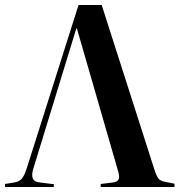

<svg xmlns="http://www.w3.org/2000/svg" viewBox="-23 -750 720 770"><path d="M-2.9 0V-12.2L33.2 -18.1Q53.2 -21 63.7 -32.5Q74.2 -43.9 84 -74.2L292 -730H384.8L595.2 -73.2Q605 -42 613.3 -32.7Q621.6 -23.4 643.1 -20L676.8 -13.2V0H380.9V-12.2L429.2 -18.1Q448.7 -20.5 453.1 -31.5Q457.5 -42.5 449.2 -68.8L285.2 -636.2H283.2L110.8 -74.2Q102.5 -47.4 108.9 -33.7Q115.2 -20 138.2 -18.1L192.9 -11.2V0Z"/></svg>

Font: Display Semibold
Style: Regular
Weight: 600
Designer: Latin by Veronika Burian and Jose Scaglione. Greek by Irene Vlachou. Cyrillic by Vera Evstafieva.
Foundry: TypeTogether
Version: Version 3.002